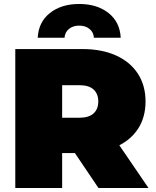

<svg xmlns="http://www.w3.org/2000/svg" viewBox="-20 -947 785 967"><path d="M57 0V-700H394Q492 -700 563.5 -668Q635 -636 674 -576.5Q713 -517 713 -436Q713 -355 674 -296.5Q635 -238 563.5 -207Q492 -176 394 -176H188L293 -273V0ZM476 0 304 -255H554L728 0ZM293 -247 188 -354H379Q428 -354 451.5 -376Q475 -398 475 -436Q475 -474 451.5 -496Q428 -518 379 -518H188L293 -625ZM170 -757Q174 -836 231.5 -881.5Q289 -927 379 -927Q469 -927 526.5 -881.5Q584 -836 588 -757H453Q451 -785 430.5 -801.5Q410 -818 379 -818Q348 -818 327.5 -801.5Q307 -785 305 -757Z"/></svg>

Font: MOST Montserrat Black
Style: Regular
Weight: 900
Designer: Julieta Ulanovsky
Foundry: Julieta Ulanovsky
Version: Version 8.000;March 11, 2024;FontCreator 15.0.0.2926 64-bit